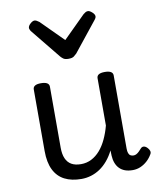

<svg xmlns="http://www.w3.org/2000/svg" viewBox="-93 -918 832 1008"><g transform="rotate(-10 323.0 -413.5)"><path d="M260 17Q207 17 170 -2Q133 -21 113.5 -60.5Q94 -100 94 -161V-489Q94 -502 104.5 -508.5Q115 -515 136 -515Q158 -515 169 -508.5Q180 -502 180 -489V-163Q180 -129 190 -106Q200 -83 220 -71.5Q240 -60 271 -60Q301 -60 326.5 -73Q352 -86 372.5 -109.5Q393 -133 408.5 -166Q424 -199 434 -237V-489Q434 -502 444.5 -508.5Q455 -515 477 -515Q498 -515 509 -508.5Q520 -502 520 -489V-99Q520 -84 523.5 -74.5Q527 -65 534 -61Q541 -57 550 -57Q558 -57 565.5 -61Q573 -65 580.5 -72.5Q588 -80 595 -88Q602 -95 611.5 -93.5Q621 -92 630 -82Q637 -75 640 -65.5Q643 -56 637 -47Q626 -28 610 -13.5Q594 1 574.5 9.5Q555 18 533 18Q509 18 491.5 11.5Q474 5 462 -7.5Q450 -20 443.5 -37.5Q437 -55 436 -76L435 -104Q420 -74 400.5 -51Q381 -28 358.5 -13Q336 2 311 9.5Q286 17 260 17ZM445 -845Q454 -845 467 -833.5Q480 -822 480 -811Q480 -809 479 -805.5Q478 -802 473 -795L346 -636Q340 -630 331 -623Q322 -616 302 -616Q283 -616 274 -623Q265 -630 260 -636L131 -795Q127 -802 126 -805.5Q125 -809 125 -811Q125 -822 137.5 -833.5Q150 -845 160 -845Q166 -845 172 -841.5Q178 -838 185 -833L302 -716L420 -833Q426 -838 432 -841.5Q438 -845 445 -845Z"/></g></svg>

Font: Playwrite IT Trad
Style: Regular
Weight: 400
Designer: Veronika Burian, José Scaglione
Foundry: TypeTogether
Version: Version 1.002